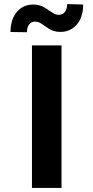

<svg xmlns="http://www.w3.org/2000/svg" viewBox="-20 -932 463 952"><path d="M285 0H138.5V-707H285ZM144.1 -909.5Q161.2 -910 175.2 -905.7Q189.2 -901.4 200 -895.2Q210.7 -889 223.8 -879.3Q238.6 -869.5 249 -863.9Q259.4 -858.3 271.2 -858.3Q291.7 -858.9 302.1 -873.2Q312.5 -887.5 313.1 -911.7L392.6 -909.6Q392.6 -867.3 377.8 -836.6Q363 -805.8 337.5 -789.8Q312 -773.8 280.1 -773.8Q262.2 -773.8 248.1 -778Q234 -782.3 223.8 -788.5Q213.6 -794.8 200.2 -804.4Q186.1 -815.1 176.1 -820Q166.1 -824.9 153.4 -824.9Q135.5 -824.9 124.5 -810.6Q113.5 -796.3 113.5 -772.2L32 -773.4Q32 -816.3 47 -847.2Q62 -878.1 87.3 -893.8Q112.6 -909.5 144.1 -909.5Z"/></svg>

Font: Pretendard JP Variable
Style: Regular
Weight: 400
Designer: Base glyphs from Inter by Rasmus Andersson; Hangul glyphs from Noto Sans CJK(Source Han Sans) by Jang Soo-young and Kang
Foundry: Kil Hyung-jin
Version: Version 1.307;Glyphs 3.2 (3192)